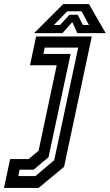

<svg xmlns="http://www.w3.org/2000/svg" viewBox="-78 -718 537 938"><path d="M-58.5 200 -28.5 59H62L110.5 18.5L199 -399H68.5L98.5 -540H370.5L235 97L110.5 200ZM11.5 142H95.5L187 64.5L304 -485.5H140.5L134 -454.5H267L159 50L86.5 111H18ZM230.5 -698H356.5L438.5 -556H300L275 -610L227 -556H88.5ZM250.5 -663 185.5 -596H215.5L261.5 -646H301.5L327 -596H356.5L320.5 -663Z"/></svg>

Font: Tourney Expanded SemiBold
Style: Italic
Weight: 600
Width: 7
Italic angle: -12°
Designer: Tyler Finck
Foundry: Etcetera Type Co
Version: Version 1.010; ttfautohint (v1.8.3)